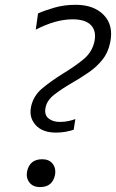

<svg xmlns="http://www.w3.org/2000/svg" viewBox="-20 -769 483 800"><path d="M213 -216.5Q157 -216.5 128.5 -248Q100 -279.5 109.5 -325Q119.5 -370.5 156.2 -401Q193 -431.5 239.5 -460.5Q289 -490.5 326.2 -520.5Q363.5 -550.5 373.5 -596Q382.5 -639.5 359.2 -664Q336 -688.5 282.5 -688.5Q212 -688.5 129 -645.5L138.5 -713Q166 -725.5 206.8 -737.2Q247.5 -749 295.5 -749Q371.5 -749 412.8 -706Q454 -663 439 -591.5Q430.5 -549.5 406.5 -519.8Q382.5 -490 349 -467Q315.5 -444 278 -422.5Q237 -398.5 206.5 -375Q176 -351.5 170 -321.5Q163.5 -291.5 181.5 -276.2Q199.5 -261 229 -261Q249 -261 266 -264.8Q283 -268.5 294 -273L287 -228.5Q274.5 -224 254.8 -220.2Q235 -216.5 213 -216.5ZM147 10.5Q117 10.5 102.2 -9.2Q87.5 -29 93 -55.5Q104 -105.5 156 -105.5Q185 -105.5 199.5 -86.5Q214 -67.5 209.5 -41.5Q199.5 10.5 147 10.5Z"/></svg>

Font: Commissioner Light
Style: Italic
Weight: 300
Italic angle: -12°
Designer: Kostas Bartsokas
Foundry: Kostas Bartsokas
Version: Version 1.000; ttfautohint (v1.8.3)